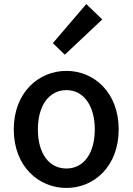

<svg xmlns="http://www.w3.org/2000/svg" viewBox="-20 -914 655 948"><path d="M308 14C444 14 566 -92 566 -275C566 -458 444 -564 308 -564C171 -564 48 -458 48 -275C48 -92 171 14 308 14ZM308 -82C221 -82 167 -158 167 -275C167 -391 221 -469 308 -469C394 -469 448 -391 448 -275C448 -158 394 -82 308 -82ZM300 -644 485 -818 406 -894 241 -701Z"/></svg>

Font: Noto Sans CJK HK Medium
Style: Regular
Weight: 500
Designer: Ryoko NISHIZUKA 西塚涼子 (kana, bopomofo & ideographs); Paul D. Hunt (Latin, Greek & Cyrillic); Sandoll Communications 산돌커뮤니
Foundry: Adobe
Version: Version 2.004;hotconv 1.0.118;makeotfexe 2.5.65603